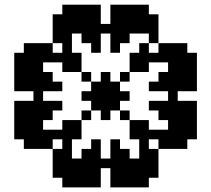

<svg xmlns="http://www.w3.org/2000/svg" viewBox="-20 -812 915 832"><path d="M250 -791.7H291.7V-750H250ZM291.7 -791.7H333.3V-750H291.7ZM333.3 -791.7H375V-750H333.3ZM375 -791.7H416.7V-750H375ZM208.3 -750H250V-708.3H208.3ZM250 -750H291.7V-708.3H250ZM291.7 -750H333.3V-708.3H291.7ZM333.3 -750H375V-708.3H333.3ZM375 -750H416.7V-708.3H375ZM458.3 -750H500V-708.3H458.3ZM500 -750H541.7V-708.3H500ZM541.7 -750H583.3V-708.3H541.7ZM583.3 -750H625V-708.3H583.3ZM458.3 -791.7H500V-750H458.3ZM500 -791.7H541.7V-750H500ZM541.7 -791.7H583.3V-750H541.7ZM583.3 -791.7H625V-750H583.3ZM625 -750H666.7V-708.3H625ZM625 -708.3H666.7V-666.7H625ZM625 -666.7H666.7V-625H625ZM208.3 -708.3H250V-666.7H208.3ZM208.3 -666.7H250V-625H208.3ZM416.7 -708.3H458.3V-666.7H416.7ZM375 -708.3H416.7V-666.7H375ZM333.3 -708.3H375V-666.7H333.3ZM291.7 -708.3H333.3V-666.7H291.7ZM250 -708.3H291.7V-666.7H250ZM458.3 -708.3H500V-666.7H458.3ZM500 -708.3H541.7V-666.7H500ZM541.7 -708.3H583.3V-666.7H541.7ZM583.3 -708.3H625V-666.7H583.3ZM375 -666.7H416.7V-625H375ZM375 -625H416.7V-583.3H375ZM333.3 -666.7H375V-625H333.3ZM458.3 -625H500V-583.3H458.3ZM458.3 -666.7H500V-625H458.3ZM500 -666.7H541.7V-625H500ZM166.7 -625H208.3V-583.3H166.7ZM125 -625H166.7V-583.3H125ZM83.3 -625H125V-583.3H83.3ZM166.7 -583.3H208.3V-541.7H166.7ZM125 -583.3H166.7V-541.7H125ZM83.3 -583.3H125V-541.7H83.3ZM41.7 -583.3H83.3V-541.7H41.7ZM125 -541.7H166.7V-500H125ZM83.3 -541.7H125V-500H83.3ZM41.7 -541.7H83.3V-500H41.7ZM41.7 -500H83.3V-458.3H41.7ZM83.3 -500H125V-458.3H83.3ZM125 -500H166.7V-458.3H125ZM41.7 -458.3H83.3V-416.7H41.7ZM83.3 -458.3H125V-416.7H83.3ZM83.3 -375H125V-333.3H83.3ZM41.7 -375H83.3V-333.3H41.7ZM83.3 -333.3H125V-291.7H83.3ZM41.7 -333.3H83.3V-291.7H41.7ZM41.7 -291.7H83.3V-250H41.7ZM83.3 -291.7H125V-250H83.3ZM125 -416.7H166.7V-375H125ZM125 -458.3H166.7V-416.7H125ZM125 -333.3H166.7V-291.7H125ZM125 -291.7H166.7V-250H125ZM125 -250H166.7V-208.3H125ZM125 -375H166.7V-333.3H125ZM166.7 -458.3H208.3V-416.7H166.7ZM166.7 -375H208.3V-333.3H166.7ZM166.7 -333.3H208.3V-291.7H166.7ZM166.7 -500H208.3V-458.3H166.7ZM208.3 -458.3H250V-416.7H208.3ZM208.3 -375H250V-333.3H208.3ZM166.7 -250H208.3V-208.3H166.7ZM208.3 -583.3H250V-541.7H208.3ZM250 -666.7H291.7V-625H250ZM250 -625H291.7V-583.3H250ZM250 -583.3H291.7V-541.7H250ZM291.7 -583.3H333.3V-541.7H291.7ZM291.7 -541.7H333.3V-500H291.7ZM250 -541.7H291.7V-500H250ZM333.3 -500H375V-458.3H333.3ZM375 -458.3H416.7V-416.7H375ZM375 -416.7H416.7V-375H375ZM375 -375H416.7V-333.3H375ZM416.7 -375H458.3V-333.3H416.7ZM458.3 -375H500V-333.3H458.3ZM458.3 -416.7H500V-375H458.3ZM458.3 -458.3H500V-416.7H458.3ZM416.7 -458.3H458.3V-416.7H416.7ZM416.7 -416.7H458.3V-375H416.7ZM500 -500H541.7V-458.3H500ZM500 -333.3H541.7V-291.7H500ZM333.3 -333.3H375V-291.7H333.3ZM416.7 -333.3H458.3V-291.7H416.7ZM416.7 -500H458.3V-458.3H416.7ZM500 -416.7H541.7V-375H500ZM333.3 -416.7H375V-375H333.3ZM833.3 -583.3V-541.7H791.7V-583.3ZM833.3 -541.7V-500H791.7V-541.7ZM833.3 -500V-458.3H791.7V-500ZM833.3 -458.3V-416.7H791.7V-458.3ZM791.7 -625V-583.3H750V-625ZM791.7 -583.3V-541.7H750V-583.3ZM791.7 -541.7V-500H750V-541.7ZM791.7 -500V-458.3H750V-500ZM791.7 -458.3V-416.7H750V-458.3ZM750 -208.3V-166.7H708.3V-208.3ZM750 -625V-583.3H708.3V-625ZM708.3 -625V-583.3H666.7V-625ZM750 -416.7V-375H708.3V-416.7ZM750 -458.3V-416.7H708.3V-458.3ZM750 -500V-458.3H708.3V-500ZM750 -541.7V-500H708.3V-541.7ZM750 -583.3V-541.7H708.3V-583.3ZM750 -375V-333.3H708.3V-375ZM750 -333.3V-291.7H708.3V-333.3ZM750 -291.7V-250H708.3V-291.7ZM750 -250V-208.3H708.3V-250ZM708.3 -458.3V-416.7H666.7V-458.3ZM666.7 -458.3V-416.7H625V-458.3ZM708.3 -500V-458.3H666.7V-500ZM666.7 -375V-333.3H625V-375ZM708.3 -375V-333.3H666.7V-375ZM708.3 -333.3V-291.7H666.7V-333.3ZM625 -625V-583.3H583.3V-625ZM708.3 -583.3V-541.7H666.7V-583.3ZM666.7 -583.3V-541.7H625V-583.3ZM625 -583.3V-541.7H583.3V-583.3ZM625 -541.7V-500H583.3V-541.7ZM583.3 -541.7V-500H541.7V-541.7ZM583.3 -583.3V-541.7H541.7V-583.3ZM41.7 -250H83.3V-208.3H41.7ZM83.3 -208.3H125V-166.7H83.3ZM83.3 -250H125V-208.3H83.3ZM125 -208.3H166.7V-166.7H125ZM166.7 -208.3H208.3V-166.7H166.7ZM666.7 -208.3H708.3V-166.7H666.7ZM666.7 -250H708.3V-208.3H666.7ZM625 -250H666.7V-208.3H625ZM583.3 -250H625V-208.3H583.3ZM583.3 -208.3H625V-166.7H583.3ZM583.3 -166.7H625V-125H583.3ZM250 0V-41.7H291.7V0ZM291.7 0V-41.7H333.3V0ZM333.3 0V-41.7H375V0ZM375 0V-41.7H416.7V0ZM208.3 -41.7V-83.3H250V-41.7ZM250 -41.7V-83.3H291.7V-41.7ZM291.7 -41.7V-83.3H333.3V-41.7ZM333.3 -41.7V-83.3H375V-41.7ZM375 -41.7V-83.3H416.7V-41.7ZM458.3 -41.7V-83.3H500V-41.7ZM500 -41.7V-83.3H541.7V-41.7ZM541.7 -41.7V-83.3H583.3V-41.7ZM583.3 -41.7V-83.3H625V-41.7ZM458.3 0V-41.7H500V0ZM500 0V-41.7H541.7V0ZM541.7 0V-41.7H583.3V0ZM583.3 0V-41.7H625V0ZM625 -41.7V-83.3H666.7V-41.7ZM625 -83.3V-125H666.7V-83.3ZM625 -125V-166.7H666.7V-125ZM208.3 -83.3V-125H250V-83.3ZM208.3 -125V-166.7H250V-125ZM416.7 -83.3V-125H458.3V-83.3ZM375 -83.3V-125H416.7V-83.3ZM333.3 -83.3V-125H375V-83.3ZM291.7 -83.3V-125H333.3V-83.3ZM250 -83.3V-125H291.7V-83.3ZM458.3 -83.3V-125H500V-83.3ZM500 -83.3V-125H541.7V-83.3ZM541.7 -83.3V-125H583.3V-83.3ZM583.3 -83.3V-125H625V-83.3ZM375 -125V-166.7H416.7V-125ZM375 -166.7V-208.3H416.7V-166.7ZM333.3 -125V-166.7H375V-125ZM458.3 -166.7V-208.3H500V-166.7ZM458.3 -125V-166.7H500V-125ZM500 -125V-166.7H541.7V-125ZM208.3 -208.3V-250H250V-208.3ZM250 -125V-166.7H291.7V-125ZM250 -166.7V-208.3H291.7V-166.7ZM250 -208.3V-250H291.7V-208.3ZM291.7 -208.3V-250H333.3V-208.3ZM291.7 -250V-291.7H333.3V-250ZM250 -250V-291.7H291.7V-250ZM541.7 -291.7H583.3V-250H541.7ZM541.7 -250H583.3V-208.3H541.7ZM583.3 -291.7H625V-250H583.3ZM750 -375H791.7V-333.3H750ZM750 -333.3H791.7V-291.7H750ZM750 -291.7H791.7V-250H750ZM750 -250H791.7V-208.3H750ZM750 -208.3H791.7V-166.7H750ZM791.7 -375H833.3V-333.3H791.7ZM791.7 -333.3H833.3V-291.7H791.7ZM791.7 -291.7H833.3V-250H791.7ZM791.7 -250H833.3V-208.3H791.7Z"/></svg>

Font: Yarndings 20
Style: Regular
Weight: 400
Designer: Sarah Cadigan-Fried
Version: Version 1.000; ttfautohint (v1.8.4.7-5d5b)